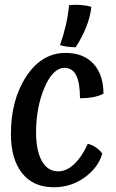

<svg xmlns="http://www.w3.org/2000/svg" viewBox="-20 -764 487 809"><path d="M416 -369Q396 -359 371.5 -354.5Q347 -350 317 -350Q317 -415 301 -446.5Q285 -478 252 -478Q203 -478 167.5 -395Q132 -312 132 -205Q132 -129 156.5 -85.5Q181 -42 225 -42Q260 -42 292.5 -72.5Q325 -103 350 -158Q368 -154 384 -143Q400 -132 411 -117Q395 -59 337.5 -17Q280 25 207 25Q120 25 73 -34.5Q26 -94 26 -199Q26 -344 91 -442.5Q156 -541 256 -541Q332 -541 374 -495Q416 -449 416 -369ZM365 -735Q360 -692 343.5 -650.5Q327 -609 299 -565Q282 -565 266 -567Q250 -569 233 -574Q248 -617 257.5 -658.5Q267 -700 271 -742Q295 -745 321 -743Q347 -741 365 -735Z"/></svg>

Font: Atma Medium
Style: Regular
Weight: 500
Designer: Gregori Vincens, Jeremie Hornus, Riccardo Olocco, Yoann Minet.
Foundry: black foundry
Version: Version 1.101;PS 1.100;hotconv 1.0.86;makeotf.lib2.5.63406